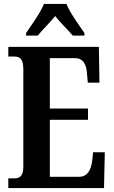

<svg xmlns="http://www.w3.org/2000/svg" viewBox="-20 -951 575 971"><path d="M112 -784V-771H171C193 -799 234 -838 259 -870C283 -838 325 -799 348 -771H407V-784C381 -822 334 -886 316 -931H202C185 -886 137 -822 112 -784ZM22 0H506L510 -181H451L446 -136C440 -92 423 -57 380 -57H232V-345H425V-402H232V-657H358C401 -657 417 -626 420 -578L424 -533H483L480 -714H22V-665H52C77 -665 98 -657 98 -601V-108C98 -64 82 -49 54 -49H22Z"/></svg>

Font: Noto Serif Bengali ExtraCondensed
Style: Bold
Weight: 700
Width: 2
Designer: Juan Bruce, Universal Thirst, Indian Type Foundry and the Monotype Design Team.
Foundry: Monotype Imaging Inc.
Version: Version 2.003